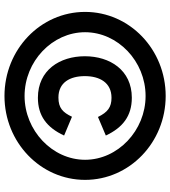

<svg xmlns="http://www.w3.org/2000/svg" viewBox="30 -784 778 879"><g transform="rotate(90 419.5 -345.0)"><path d="M420 24C632 24 804 -141 804 -345C804 -549 632 -714 420 -714C207 -714 35 -549 35 -345C35 -141 207 24 420 24ZM420 -68C261 -68 128 -195 128 -345C128 -495 261 -622 420 -622C578 -622 712 -495 712 -345C712 -195 578 -68 420 -68ZM428 -129C510 -129 564 -169 601 -249L515 -285C495 -243 475 -223 427 -223C358 -223 329 -276 329 -344C329 -412 359 -466 428 -466C471 -466 494 -449 516 -404L601 -440C565 -517 512 -559 428 -559C301 -559 238 -458 238 -344C238 -230 301 -129 428 -129Z"/></g></svg>

Font: FREAK Grotesk
Style: Bold
Weight: 700
Designer: La Scuola Open Source
Foundry: La Scuola Open Source
Version: Version 1.000;PS 1.0;hotconv 1.0.72;makeotf.lib2.5.5900